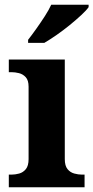

<svg xmlns="http://www.w3.org/2000/svg" viewBox="-20 -786 392 806"><path d="M17 0V-53H29Q44 -53 60.5 -57.5Q77 -62 88.5 -76Q100 -90 100 -118V-422Q100 -449 88 -462Q76 -475 59.5 -479Q43 -483 29 -483H17V-536H252V-118Q252 -90 263.5 -76Q275 -62 292 -57.5Q309 -53 323 -53H335V0ZM98 -619Q113 -638 131.5 -664Q150 -690 167.5 -717Q185 -744 195 -766H352V-756Q343 -743 321.5 -723Q300 -703 273 -681Q246 -659 218 -639.5Q190 -620 166 -606H98Z"/></svg>

Font: Noto Serif Khojki
Style: Bold
Weight: 700
Version: Version 2.003